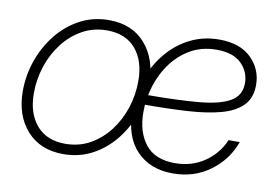

<svg xmlns="http://www.w3.org/2000/svg" viewBox="-62 -625 1052 733"><g transform="rotate(10 463.5 -258.0)"><path d="M221.7 9.3Q131.8 9.3 80.1 -49.1Q28.3 -107.4 28.3 -201.2Q28.3 -262.2 48.6 -320.1Q68.8 -377.9 105.7 -424.1Q142.6 -470.2 193.6 -497.6Q244.6 -524.9 306.6 -524.9Q396 -524.9 447.3 -466.3Q498.5 -407.7 498.5 -314Q498.5 -252.9 478.5 -195.1Q458.5 -137.2 421.6 -91.1Q384.8 -44.9 334 -17.8Q283.2 9.3 221.7 9.3ZM222.2 -30.8Q275.4 -30.8 318.4 -54.9Q361.3 -79.1 392.3 -119.6Q423.3 -160.2 439.7 -210.7Q456.1 -261.2 456.1 -314.9Q456.1 -393.1 417 -439Q377.9 -484.9 305.7 -484.9Q252.9 -484.9 210 -460.9Q167 -437 135.7 -396.2Q104.5 -355.5 87.9 -304.9Q71.3 -254.4 71.3 -200.7Q71.3 -122.6 110.8 -76.7Q150.4 -30.8 222.2 -30.8ZM645.5 9.3Q558.1 9.3 505.6 -45.4Q453.1 -100.1 453.1 -203.1Q453.1 -267.6 473.9 -325.4Q494.6 -383.3 532 -428.2Q569.3 -473.1 620.6 -499Q671.9 -524.9 733.4 -524.9Q814 -524.9 857.7 -482.2Q901.4 -439.5 901.4 -377.9Q901.4 -328.1 872.8 -298.6Q844.2 -269 790.8 -254.4Q737.3 -239.7 662.8 -235.1Q588.4 -230.5 496.6 -230.5Q495.6 -215.8 495.6 -201.2Q495.6 -125.5 532.7 -78.1Q569.8 -30.8 647.5 -30.8Q712.9 -30.8 762.2 -64.7Q811.5 -98.6 834.5 -152.8H877.9Q852.5 -82 791 -36.4Q729.5 9.3 645.5 9.3ZM502.4 -268.6Q618.7 -269 698 -276.1Q777.3 -283.2 817.9 -306.2Q858.4 -329.1 858.4 -377.9Q858.4 -421.9 826.4 -453.4Q794.4 -484.9 730.5 -484.9Q668.9 -484.9 621.8 -455.1Q574.7 -425.3 544.2 -376.2Q513.7 -327.1 502.4 -268.6Z"/></g></svg>

Font: Inter Display ExtraLight
Style: Italic
Weight: 200
Italic angle: -9.39999°
Designer: Rasmus Andersson
Foundry: rsms
Version: Version 4.000;git-a52131595